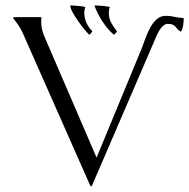

<svg xmlns="http://www.w3.org/2000/svg" viewBox="-20 -652 686 696"><path d="M588.9 -565.4Q579.6 -565.4 572.3 -559.3Q564.9 -553.2 559.3 -544.4Q553.7 -535.6 549.3 -525.9Q544.9 -516.1 542 -509.3L313 22L310.1 23.4L307.6 22L62.5 -532.2Q56.2 -546.4 47.4 -559.6Q38.6 -572.8 28.3 -585L27.8 -587.9L29.8 -589.8H127.4L129.4 -588.9L130.4 -586.4Q129.4 -582.5 129.4 -579.1Q129.4 -575.7 129.4 -571.8Q129.4 -558.6 132.3 -545.7Q135.3 -532.7 140.6 -520.5L330.1 -80.6L493.7 -476.6Q499.5 -491.2 506.6 -511.5Q513.7 -531.7 523.7 -550.3Q533.7 -568.8 547.6 -581.8Q561.5 -594.7 582 -594.7Q597.7 -594.7 613.3 -590.8Q628.9 -586.9 644.5 -586.9L646 -585Q646 -580.6 645.5 -573.7Q645 -566.9 643.8 -559.6Q642.6 -552.2 640.4 -546.1Q638.2 -540 635.3 -537.1Q627.9 -541 624 -545.9Q620.1 -550.8 616 -555.2Q611.8 -559.6 606 -562.5Q600.1 -565.4 588.9 -565.4ZM378.4 -626Q376 -621.1 375.2 -616.2Q374.5 -611.3 374.5 -606Q374.5 -585.4 382.6 -570.6Q390.6 -555.7 402.8 -540L403.8 -538.1V-536.6L393.6 -526.4H392.6Q381.8 -535.2 371.3 -547.4Q360.8 -559.6 351.8 -573.5Q342.8 -587.4 335.4 -601.8Q328.1 -616.2 323.2 -629.4V-631.3L325.2 -632.3Q329.1 -632.3 336.9 -631.8Q344.7 -631.3 353 -630.6Q361.3 -629.9 368.4 -628.7Q375.5 -627.4 378.4 -626ZM289.6 -626Q287.1 -621.1 286.4 -616Q285.6 -610.8 285.6 -605.5Q285.6 -586.9 293.2 -569.8Q300.8 -552.7 314 -540V-536.6L305.2 -526.4H303.2Q296.4 -532.7 284.9 -546.6Q273.4 -560.5 262.5 -576.4Q251.5 -592.3 243.2 -607.4Q234.9 -622.6 234.9 -631.3L235.8 -632.3Q239.7 -632.3 247.6 -631.8Q255.4 -631.3 263.7 -630.6Q272 -629.9 279.3 -628.7Q286.6 -627.4 289.6 -626Z"/></svg>

Font: CAT Linz
Style: Regular
Weight: 400
Designer: Peter Wiegel
Foundry: Peter Wiegel
Version: Version 1.08